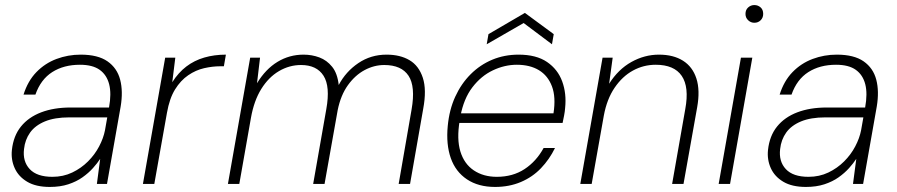

<svg xmlns="http://www.w3.org/2000/svg" viewBox="-20 -727 3547 759"><path d="M177 12Q122 12 87.5 -8.5Q53 -29 38 -62.5Q23 -96 27 -134Q33 -190 63 -227Q93 -264 143 -283Q193 -302 259 -302H411Q421 -357 411.5 -394Q402 -431 374 -451Q346 -471 296 -471Q232 -471 186.5 -442Q141 -413 120 -353H73Q90 -407 124 -442Q158 -477 203.5 -494Q249 -511 299 -511Q367 -511 405 -484.5Q443 -458 455 -412Q467 -366 457 -306L403 0H363L376 -99Q365 -82 347.5 -62.5Q330 -43 306 -26Q282 -9 250 1.5Q218 12 177 12ZM187 -28Q230 -28 265.5 -45Q301 -62 328 -89Q355 -116 372 -148.5Q389 -181 395 -212L404 -263H254Q196 -263 157.5 -247Q119 -231 99 -203Q79 -175 75 -138Q69 -89 97.5 -58.5Q126 -28 187 -28Z M545 0 633 -499H673L661 -402Q685 -440 716.5 -464Q748 -488 787.5 -499.5Q827 -511 873 -511L865 -465H850Q820 -465 787 -457.5Q754 -450 724 -429.5Q694 -409 672 -373.5Q650 -338 640 -281L590 0Z M881 0 969 -499H1008L996 -398Q1030 -454 1077 -482.5Q1124 -511 1180 -511Q1213 -511 1242.5 -500Q1272 -489 1293 -463Q1314 -437 1319 -391Q1347 -444 1396.5 -477.5Q1446 -511 1508 -511Q1562 -511 1599 -489Q1636 -467 1651.5 -419.5Q1667 -372 1653 -297L1601 0H1556L1607 -294Q1623 -385 1595 -427.5Q1567 -470 1499 -470Q1459 -470 1421.5 -450Q1384 -430 1355.5 -390.5Q1327 -351 1315 -292L1263 0H1218L1270 -296Q1286 -385 1259 -427.5Q1232 -470 1170 -470Q1124 -470 1083 -446Q1042 -422 1013 -375.5Q984 -329 972 -261L926 0Z M1937 12Q1871 12 1826 -18Q1781 -48 1762 -102Q1743 -156 1750 -229Q1756 -293 1779.5 -344.5Q1803 -396 1840.5 -433.5Q1878 -471 1926 -491Q1974 -511 2030 -511Q2100 -511 2142.5 -482Q2185 -453 2202.5 -405Q2220 -357 2214 -300Q2213 -286 2210 -270.5Q2207 -255 2204 -241H1783L1790 -279H2168Q2178 -343 2162 -385.5Q2146 -428 2110.5 -449.5Q2075 -471 2023 -471Q1975 -471 1928.5 -449Q1882 -427 1847.5 -382Q1813 -337 1800 -267L1797 -249Q1785 -177 1800 -128Q1815 -79 1853 -53.5Q1891 -28 1944 -28Q2007 -28 2053.5 -58.5Q2100 -89 2129 -142H2174Q2152 -97 2118.5 -62Q2085 -27 2039 -7.5Q1993 12 1937 12ZM1904 -552 1911 -592 2055 -676 2169 -592 2162 -552 2050 -636Z M2274 0 2362 -499H2402L2388 -396Q2424 -453 2476 -482Q2528 -511 2585 -511Q2642 -511 2680 -487Q2718 -463 2733 -416.5Q2748 -370 2736 -303L2682 0H2637L2689 -296Q2705 -383 2675 -427Q2645 -471 2572 -471Q2524 -471 2482 -448Q2440 -425 2409.5 -380Q2379 -335 2367 -270L2319 0Z M2821 0 2909 -499H2954L2866 0ZM2962 -637Q2948 -637 2937.5 -647Q2927 -657 2927 -672Q2927 -688 2937.5 -697.5Q2948 -707 2962 -707Q2976 -707 2986.5 -698Q2997 -689 2997 -672Q2997 -657 2987 -647Q2977 -637 2962 -637Z M3166 12Q3111 12 3076.5 -8.5Q3042 -29 3027 -62.5Q3012 -96 3016 -134Q3022 -190 3052 -227Q3082 -264 3132 -283Q3182 -302 3248 -302H3400Q3410 -357 3400.5 -394Q3391 -431 3363 -451Q3335 -471 3285 -471Q3221 -471 3175.5 -442Q3130 -413 3109 -353H3062Q3079 -407 3113 -442Q3147 -477 3192.5 -494Q3238 -511 3288 -511Q3356 -511 3394 -484.5Q3432 -458 3444 -412Q3456 -366 3446 -306L3392 0H3352L3365 -99Q3354 -82 3336.5 -62.5Q3319 -43 3295 -26Q3271 -9 3239 1.5Q3207 12 3166 12ZM3176 -28Q3219 -28 3254.5 -45Q3290 -62 3317 -89Q3344 -116 3361 -148.5Q3378 -181 3384 -212L3393 -263H3243Q3185 -263 3146.5 -247Q3108 -231 3088 -203Q3068 -175 3064 -138Q3058 -89 3086.5 -58.5Q3115 -28 3176 -28Z"/></svg>

Font: DM Sans 20pt ExtraLight
Style: Italic
Weight: 250
Italic angle: -10°
Version: Version 4.004;gftools[0.9.30]